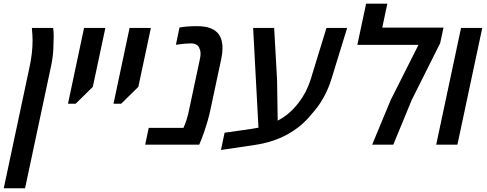

<svg xmlns="http://www.w3.org/2000/svg" viewBox="-75 -782 2632 1038"><path d="M-54.7 235.8 85.4 -422.9Q101.1 -497.1 101.1 -562.5Q101.1 -579.1 100.1 -594.7Q99.1 -610.4 97.2 -630.9H212.4Q215.3 -608.9 215.3 -586.4Q215.3 -564 213.4 -518.3Q211.4 -472.7 200.7 -422.9L60.5 235.8Z M292.5 -221.2 379.4 -630.9H494.6L426.8 -312.5L334 -221.2Z M538.6 -221.2 625.5 -630.9H740.7L672.9 -312.5L580.1 -221.2Z M710 0 729 -90.8H917Q936.5 -135.7 945.3 -179.2L1006.3 -465.3Q1009.3 -481 1009.3 -492.7Q1009.3 -507.8 1004.4 -516.6Q1001.5 -530.3 989.5 -538.8Q977.5 -547.4 956.5 -547.4Q924.8 -547.4 876 -540L895.5 -633.3Q934.6 -640.6 988.3 -640.6Q1032.7 -640.6 1059.1 -630.9Q1085.4 -621.1 1100.6 -605Q1115.2 -589.4 1121.6 -567.9Q1127.9 -546.4 1127.9 -521.5Q1127.9 -496.6 1121.6 -465.3L1060.5 -179.2Q1054.7 -152.8 1046.1 -123.5Q1037.6 -94.2 1028.6 -68.1Q1019.5 -42 1012.7 -25.4L1002 0Z M1119.6 28.8 1139.2 -64.5 1283.2 -85Q1301.3 -87.9 1322.3 -91.8L1293.5 -630.9H1407.2L1422.9 -351.1L1426.3 -129.9Q1491.2 -163.1 1539.6 -227.1Q1582.5 -282.2 1604.5 -352.5L1689.9 -630.9H1801.8L1717.3 -356.4Q1683.1 -245.1 1610.4 -166Q1557.1 -98.6 1479.2 -55.7Q1401.4 -12.7 1300.3 2Z M1937 0 2037.6 -242.2 2187.5 -539.6H1856.9L1904.3 -762.2H2019L1991.7 -632.8H2322.8L2304.7 -548.8L2150.9 -241.7L2051.3 0Z M2283.2 0 2417.5 -630.9H2532.2L2397.9 0Z"/></svg>

Font: Open Sans SemiBold
Style: Italic
Weight: 600
Italic angle: -12°
Designer: Monotype Design Team
Foundry: Monotype Imaging Inc.
Version: Version 3.003; ttfautohint (v1.8.4)